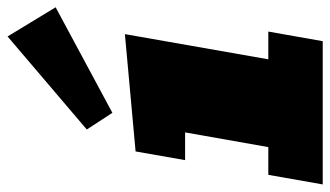

<svg xmlns="http://www.w3.org/2000/svg" viewBox="-221 -683 889 517"><g transform="rotate(-90 223.5 -424.5)"><path d="M-14.6 0 11.2 -146.5H85.9L125.5 -370.6H50.8L74.2 -503.9L390.1 -532.7L322.3 -146.5H397L371.1 0ZM178.2 -566.4 133.3 -635.3 383.8 -848.6 462.4 -719.2Z"/></g></svg>

Font: Bevan
Style: Italic
Weight: 400
Italic angle: -10°
Designer: Vernon Adams
Foundry: Vernon Adams
Version: Version 2.100; ttfautohint (v1.8.3)